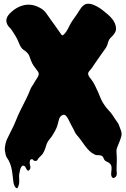

<svg xmlns="http://www.w3.org/2000/svg" viewBox="-20 -782 672 1021"><path d="M176 -365Q183 -374 185.5 -384Q188 -394 180 -404Q169 -418 159.5 -431.5Q150 -445 144 -462L136 -484Q132 -495 123 -503Q115 -511 106.5 -516Q98 -521 91 -532Q85 -542 81 -552.5Q77 -563 72 -573Q65 -587 57 -599.5Q49 -612 41 -624Q36 -631 30.5 -636Q25 -641 21 -648Q3 -679 30 -708Q66 -746 110 -755Q154 -764 200 -736Q216 -726 227 -710Q238 -694 248 -680Q260 -663 272 -647Q284 -631 295 -614Q302 -604 307 -597Q312 -590 322 -601Q333 -613 340 -626.5Q347 -640 354 -654Q362 -668 371 -680.5Q380 -693 389 -706Q394 -713 399.5 -722.5Q405 -732 411.5 -740.5Q418 -749 426 -755Q434 -761 445 -762Q460 -763 475.5 -757Q491 -751 505.5 -742Q520 -733 533 -722Q546 -711 557 -702Q567 -693 576.5 -681.5Q586 -670 591.5 -656.5Q597 -643 597 -629Q597 -615 587 -602Q582 -594 574 -587Q566 -580 561 -572Q556 -563 553.5 -552.5Q551 -542 546 -533Q542 -525 535.5 -517Q529 -509 524 -501L496 -461Q482 -441 468 -420Q463 -413 455 -404Q447 -395 449 -387Q450 -379 456.5 -371Q463 -363 468 -356Q479 -341 487 -323.5Q495 -306 503 -289Q510 -272 516.5 -256.5Q523 -241 533 -227Q538 -219 544.5 -210.5Q551 -202 559 -194Q569 -184 577 -172L593 -148Q598 -140 603.5 -133Q609 -126 612 -118Q617 -105 622.5 -90Q628 -75 626 -61Q625 -55 623 -50Q621 -45 619 -38Q615 -27 610.5 -16.5Q606 -6 602 5Q598 16 599.5 28.5Q601 41 601 53V79Q601 92 600 106Q599 119 601 136Q603 153 592 161Q585 166 580.5 164Q576 162 573.5 156.5Q571 151 571 143.5Q571 136 572 130Q574 118 573 106Q572 94 562 86Q557 81 551 79Q545 77 540 73Q534 68 533 64Q532 60 529 55Q526 49 520.5 46.5Q515 44 508.5 43.5Q502 43 495.5 43Q489 43 484 40Q467 32 455 20Q443 8 432.5 -6Q422 -20 412 -34.5Q402 -49 390 -62Q381 -72 375.5 -85Q370 -98 363 -109Q356 -121 350.5 -133.5Q345 -146 338 -157Q333 -165 326.5 -169.5Q320 -174 310 -169Q297 -162 293 -144.5Q289 -127 285 -114Q280 -99 272.5 -85.5Q265 -72 257 -59Q249 -48 241.5 -39Q234 -30 229 -18Q224 -5 220 8.5Q216 22 208 34Q203 42 198 46Q193 50 188 56Q183 61 179.5 67.5Q176 74 168 74Q160 74 156.5 68.5Q153 63 146 65Q141 67 140 70.5Q139 74 138 79Q137 87 140.5 100Q144 113 137 121Q132 127 128.5 125.5Q125 124 122 119.5Q119 115 117 110Q115 105 113 103Q105 97 100 99.5Q95 102 91.5 108.5Q88 115 86.5 123Q85 131 84 135Q80 152 82 173.5Q84 195 76 212Q73 220 69 219Q65 218 61.5 213.5Q58 209 55.5 202.5Q53 196 52 191Q50 179 49 167Q48 155 46 142Q44 124 39.5 106Q35 88 26 71Q21 63 16.5 56Q12 49 10 40Q8 31 6.5 22Q5 13 6 4Q8 -22 18.5 -44Q29 -66 40 -88Q54 -114 64.5 -141Q75 -168 88 -194Q102 -223 116.5 -251Q131 -279 142 -308Q145 -316 149.5 -322Q154 -328 158 -335Q163 -343 167 -350.5Q171 -358 176 -365Z"/></svg>

Font: Double Feature
Style: Regular
Weight: 400
Designer: David Shetterly
Foundry: David Shetterly
Version: Version 2.100 1997 initial release